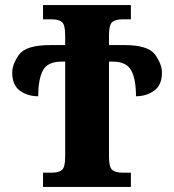

<svg xmlns="http://www.w3.org/2000/svg" viewBox="-20 -734 683 754"><path d="M149 0H494V-56H460Q434 -56 421 -66.5Q408 -77 408 -119V-492H423Q476 -492 495 -458Q514 -424 514 -356Q555 -356 585.5 -378Q616 -400 616 -449Q616 -482 589 -519.5Q562 -557 468 -557H408V-595Q408 -637 421 -647.5Q434 -658 460 -658H494V-714H149V-658H185Q210 -658 223 -647.5Q236 -637 236 -595V-557H179Q82 -557 55 -519.5Q28 -482 28 -449Q28 -400 58 -378Q88 -356 130 -356Q130 -421 148 -456.5Q166 -492 222 -492H236V-119Q236 -77 223 -66.5Q210 -56 185 -56H149Z"/></svg>

Font: Noto Serif SemiCondensed Extra
Style: Regular
Weight: 800
Width: 4
Designer: Monotype Design Team
Foundry: Monotype Imaging Inc.
Version: Version 1.002